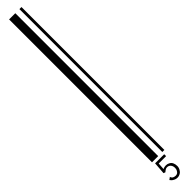

<svg xmlns="http://www.w3.org/2000/svg" viewBox="-344 -733 771 771"><g transform="rotate(-45 41.0 -348.0)"><path d="M11.7 0V-811.5H46.9V0ZM70.3 0V-811.5H82V0ZM41 116.2Q31.2 116.2 23.4 111.3Q15.6 107.4 10.7 99.6L21.5 91.8V92.8Q21.5 94.7 22.5 95.7Q22.5 96.7 24.4 98.6Q27.3 102.5 31.2 103.5Q36.1 105.5 42 105.5Q46.9 105.5 51.8 102.5Q55.7 99.6 58.6 93.8Q61.5 88.9 61.5 81.1Q61.5 70.3 55.7 63.5Q49.8 56.6 40 56.6Q35.2 56.6 30.3 59.6Q25.4 62.5 21.5 66.4L13.7 63.5L17.6 11.7H69.3V22.5H27.3L25.4 51.8Q33.2 47.9 42 47.9Q50.8 47.9 57.6 51.8Q65.4 55.7 69.3 63.5Q73.2 71.3 73.2 82Q73.2 91.8 68.4 99.6Q64.5 107.4 57.6 111.3Q49.8 116.2 41 116.2Z"/></g></svg>

Font: Libre Barcode EAN13 Text
Style: Regular
Weight: 400
Version: Version 1.008; ttfautohint (v1.8.3)